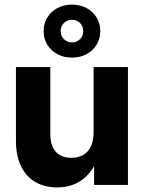

<svg xmlns="http://www.w3.org/2000/svg" viewBox="-20 -809 630 840"><path d="M49.8 -192.4V-515.6H200.2V-221.1Q200.2 -187.8 210.9 -164.9Q221.7 -142.1 242.3 -130.3Q262.9 -118.6 292.1 -118.6Q321.5 -118.6 343.4 -130.7Q365.2 -142.8 377.3 -168Q389.5 -193.2 389.5 -230.9V-515.6H539.8V0H391.7V-135.3H416.3Q399.7 -88.5 374.2 -56.1Q348.7 -23.7 312.7 -6.4Q276.7 10.9 229.9 10.9Q174.6 10.9 134.1 -13Q93.7 -36.9 71.7 -82.6Q49.8 -128.3 49.8 -192.4ZM170.8 -672.9Q170.8 -705.7 187 -732.3Q203.1 -758.8 231.4 -773.8Q259.7 -788.8 294.8 -788.8Q330 -788.8 358.3 -773.8Q386.5 -758.8 402.7 -732.3Q418.8 -705.7 418.8 -672.9Q418.8 -640 402.7 -613.4Q386.5 -586.9 358.3 -571.9Q330 -556.9 294.8 -556.9Q259.7 -556.9 231.4 -571.9Q203.1 -586.9 187 -613.4Q170.8 -640 170.8 -672.9ZM344.2 -673Q344.2 -694.1 330.1 -708.2Q316 -722.3 294.8 -722.3Q273.8 -722.3 259.6 -708.1Q245.4 -694 245.4 -672.9Q245.4 -651.9 259.6 -637.6Q273.8 -623.4 294.9 -623.4Q316.1 -623.4 330.1 -637.6Q344.2 -651.9 344.2 -673Z"/></svg>

Font: Intratopia Thin
Style: Regular
Weight: 100
Designer: Rasmus Andersson
Foundry: rsms
Version: Version 3.000;Glyphs 3.2.3 (3260)